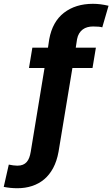

<svg xmlns="http://www.w3.org/2000/svg" viewBox="-62 -780 593 1013"><path d="M29.5 213.1Q11 213.1 -6.7 211.3Q-24.5 209.5 -42.3 206L-15.6 88.4Q-5 90.9 8 92.5Q21 94.1 29.5 94.1Q46.5 94.1 58.6 89.1Q70.7 84.2 79 74.6Q87.4 65 92.3 51.5Q97.3 38 100.1 21L172.9 -421.2H90.9L108.7 -528.4H191.1L197.8 -573.2Q214.5 -665.1 275.2 -712.4Q336.6 -759.9 428.3 -759.9Q448.5 -759.9 468.9 -757.3Q489.3 -754.6 510.7 -749.6L477.6 -635.7Q464.1 -640.3 429 -640.3Q413 -640.3 399.3 -636.5Q385.7 -632.8 374.6 -624.6Q363.6 -616.5 355.8 -603.9Q348 -591.3 344.5 -573.2L337.7 -528.4H443.9L426.1 -421.2H320L246.8 21Q237.9 70 218.6 106.2Q199.2 142.4 171.2 166Q143.1 189.6 107.2 201.3Q71.4 213.1 29.5 213.1Z"/></svg>

Font: Linik Sans
Style: Bold Italic
Weight: 700
Italic angle: 9°
Designer: Fonts by Rasmus Andersson / Changes by Cristiano Sobral with parts from Marc Monis
Foundry: rsms
Version: Version 3.020; ttfautohint (v1.6)